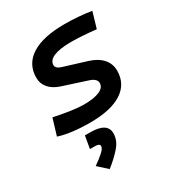

<svg xmlns="http://www.w3.org/2000/svg" viewBox="-191 -646 968 1050"><g transform="rotate(-30 293.0 -121.5)"><path d="M229.5 9.8Q168 9.8 116.9 3.2Q65.9 -3.4 32.2 -15.1L63.5 -118.7Q121.6 -106.4 169.2 -99.6Q216.8 -92.8 247.6 -92.8Q312.5 -92.8 347.2 -108.2Q381.8 -123.5 381.8 -152.3Q381.8 -165 371.6 -175.5Q361.3 -186 341.8 -192.4L185.5 -243.2Q141.6 -257.8 118.4 -285.4Q95.2 -313 95.2 -349.6Q95.2 -436 167.5 -481.7Q239.7 -527.3 376 -527.3Q417 -527.3 460.2 -523.9Q503.4 -520.5 543.9 -514.2L514.6 -414.6Q470.7 -419.4 430.2 -422.1Q389.6 -424.8 358.4 -424.8Q286.6 -424.8 248.8 -408.9Q210.9 -393.1 210.9 -362.8Q210.9 -352.5 219.5 -344.5Q228 -336.4 244.1 -331.5L389.6 -286.6Q442.4 -270 470.2 -238Q498 -206.1 498 -163.1Q498 -79.6 429 -34.9Q359.9 9.8 229.5 9.8ZM193.4 283.2 135.3 230.5Q174.3 203.1 195.1 183.8Q215.8 164.6 215.8 149.9Q215.8 134.3 186 134.3H154.3L168 55.7H201.7Q309.1 55.7 309.1 123.5Q309.1 168.5 274.4 207.8Q239.7 247.1 193.4 283.2Z"/></g></svg>

Font: Cascadia Mono Medium
Style: Italic
Weight: 500
Italic angle: -10°
Monospace: yes
Designer: Aaron Bell
Foundry: Saja Typeworks
Version: Version 2407.024